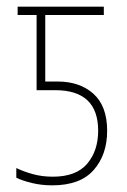

<svg xmlns="http://www.w3.org/2000/svg" viewBox="-20 -548 382 577"><path d="M302 -155Q302 -229 261 -266Q220 -303 153 -303H116V-503H292V-528H33V-503H90V-277H146Q275 -277 275 -155Q275 -95 242 -56Q209 -17 139 -17Q107 -17 79.5 -24.5Q52 -32 29 -43V-14Q47 -5 76 2Q105 9 137 9Q221 9 261.5 -37Q302 -83 302 -155Z"/></svg>

Font: Noto Sans Display SemiCondensed Thin
Style: Regular
Weight: 250
Width: 4
Designer: Monotype Design team
Foundry: Monotype Imaging Inc.
Version: 1.000